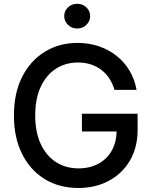

<svg xmlns="http://www.w3.org/2000/svg" viewBox="-20 -959 784 990"><path d="M384.3 10.3Q285.2 10.3 210.4 -35.6Q135.7 -81.5 93.8 -165.5Q51.8 -249.5 51.8 -363.3Q51.8 -478.5 94.2 -562.5Q136.7 -646.5 210.9 -692.1Q285.2 -737.8 379.9 -737.8Q439 -737.8 490.2 -720.2Q541.5 -702.6 581.8 -670.4Q622.1 -638.2 648.4 -593.8Q674.8 -549.3 684.1 -495.6H570.3Q561 -527.8 543.9 -554Q526.9 -580.1 502.7 -598.6Q478.5 -617.2 448 -627Q417.5 -636.7 381.3 -636.7Q318.4 -636.7 268.6 -604.7Q218.8 -572.8 190.2 -511.7Q161.6 -450.7 161.6 -363.8Q161.6 -277.3 190.2 -216.3Q218.8 -155.3 269 -123Q319.3 -90.8 384.8 -90.8Q442.9 -90.8 487.3 -114.7Q531.7 -138.7 556.4 -182.6Q581.1 -226.6 581.1 -285.6L610.4 -281.2H402.3V-372.6H689.5V-289.1Q689.5 -198.2 649.9 -131.1Q610.4 -64 541.5 -26.9Q472.7 10.3 384.3 10.3ZM377.9 -812Q350.1 -812 330.6 -830.8Q311 -849.6 311 -876Q311 -902.8 330.6 -921.1Q350.1 -939.5 377.9 -939.5Q405.8 -939.5 425.3 -921.1Q444.8 -902.8 444.8 -876Q444.8 -849.6 425.3 -830.8Q405.8 -812 377.9 -812Z"/></svg>

Font: Inter 18pt Medium
Style: Regular
Weight: 500
Designer: Rasmus Andersson
Foundry: rsms
Version: Version 4.001;git-66647c0bb